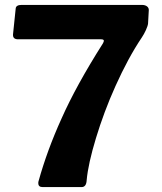

<svg xmlns="http://www.w3.org/2000/svg" viewBox="-20 -762 659 782"><path d="M68 -742C53 -742 45 -737 44 -728L33 -622C33 -621 33 -620 33 -619C33 -608 40 -602 53 -602H391C399 -602 403 -600 403 -596C403 -594 402 -590 399 -585C326 -470 270 -368 231 -280C191 -192 160 -107 137 -24C136 -22 136 -19 136 -16C136 -5 142 0 154 0H312C325 0 332 -9 333 -28C337 -73 350 -131 371 -200C392 -269 418 -340 451 -413C484 -486 519 -552 558 -610C569 -626 582 -654 583 -666L586 -720C586 -721 586 -721 586 -722C586 -732 577 -742 558 -742Z"/></svg>

Font: Libre Franklin
Style: Bold
Weight: 700
Designer: Pablo Impallari, Rodrigo Fuenzalida
Foundry: Impallari Type
Version: Version 1.002; ttfautohint (v1.5)